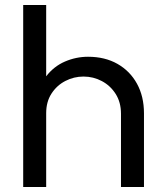

<svg xmlns="http://www.w3.org/2000/svg" viewBox="-20 -750 670 770"><path d="M73 0V-730H165.2V-444Q196 -484 240.6 -503.2Q285.2 -522.4 333.2 -522.4Q400.8 -522.4 451.1 -493.8Q501.4 -465.2 529.4 -414.2Q557.4 -363.2 557.4 -295.4V0H465.2V-293.8Q465.2 -339.6 444 -373.1Q422.8 -406.6 388.5 -424.8Q354.2 -443 314.8 -443Q276.4 -443 242.1 -425.3Q207.8 -407.6 186.5 -374.7Q165.2 -341.8 165.2 -296.2V0Z"/></svg>

Font: MuseoModerno Thin
Style: Regular
Weight: 100
Designer: Pablo Cosgaya, Héctor Gatti, Marcela Romero, and the Authors of The MuseoModerno Project.
Foundry: Omnibus-Type Team
Version: Version 1.003